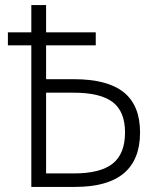

<svg xmlns="http://www.w3.org/2000/svg" viewBox="-20 -734 640 754"><path d="M103 0V-556H11V-607H103V-714H161V-607H356V-556H161V-423H270Q402 -423 466 -371.5Q530 -320 530 -214Q530 0 275 0ZM161 -53H271Q374 -53 422.5 -91.5Q471 -130 471 -214Q471 -296 422.5 -333Q374 -370 270 -370H161Z"/></svg>

Font: Noto Sans Mono Light
Style: Regular
Weight: 300
Designer: Monotype Design Team
Foundry: Monotype Imaging Inc.
Version: Version 2.014; ttfautohint (v1.8.4.7-5d5b)